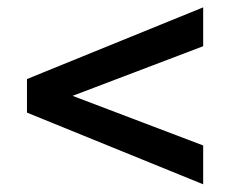

<svg xmlns="http://www.w3.org/2000/svg" viewBox="-20 -613 626 514"><path d="M523.9 -223.6V-119.6L52.2 -311.5V-401.4L523.9 -593.3V-489.3L174.3 -356.4Z"/></svg>

Font: Kanchenjunga
Style: Bold
Weight: 700
Designer: Becca Hirsbrunner Spalinger
Foundry: SIL International
Version: Version 2.001